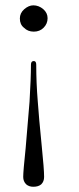

<svg xmlns="http://www.w3.org/2000/svg" viewBox="-20 -465 301 727"><path d="M106 -444.8Q127 -444.8 144 -430.2Q160.2 -416 160.2 -396Q160.2 -375 145 -359.9Q130.4 -345.2 107.9 -345.2Q85.4 -345.2 70.8 -359.9Q55.2 -372.1 55.2 -395Q55.2 -415.5 71.8 -430.2Q88.9 -444.8 106 -444.8ZM107.9 -233.9Q117.2 -233.9 117.2 -220.2Q117.2 -151.4 123 -81.1Q127 -22.5 138.2 89.8Q147 175.3 147 205.1Q147 222.2 136.2 232.9Q125.5 242.2 106 242.2Q89.8 242.2 79.1 232.9Q67.9 221.7 67.9 205.1Q67.9 183.6 77.1 96.2Q84.5 13.7 91.8 -79.1Q97.2 -168.5 97.2 -220.2Q97.2 -233.9 107.9 -233.9Z"/></svg>

Font: Unna Light
Style: Regular
Weight: 300
Designer: Jorge de Buen Unna
Foundry: Omnibus-Type
Version: Version 2.007;PS 002.007;hotconv 1.0.88;makeotf.lib2.5.64775